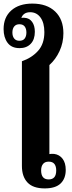

<svg xmlns="http://www.w3.org/2000/svg" viewBox="-33 -1039 403 1069"><path d="M216 10Q151 10 120 -23Q89 -56 89 -115V-698Q144 -717 179 -756Q214 -795 214 -860Q214 -912 192.5 -941.5Q171 -971 135 -971Q115 -971 102.5 -962Q90 -953 86 -939Q94 -941 104 -940Q131 -938 146 -917Q161 -896 161 -862Q161 -819 138 -795Q115 -771 76 -771Q31 -771 9 -801Q-13 -831 -13 -877Q-13 -943 30 -981Q73 -1019 147 -1019Q228 -1019 274 -975Q320 -931 320 -854Q320 -801 298.5 -754.5Q277 -708 242 -677V-181Q246 -182 253.5 -182.5Q261 -183 269 -182Q298 -178 315.5 -155Q333 -132 333 -93Q333 -45 304.5 -17.5Q276 10 216 10ZM75 -812Q95 -812 104.5 -824.5Q114 -837 114 -858Q114 -879 104.5 -891.5Q95 -904 75 -904Q56 -904 46 -891.5Q36 -879 36 -858Q36 -837 46 -824.5Q56 -812 75 -812ZM238 -40Q280 -40 280 -90Q280 -113 270 -126Q260 -139 238 -139Q217 -139 206.5 -126Q196 -113 196 -90Q196 -40 238 -40Z"/></svg>

Font: Noto Serif Thai Condensed ExtraBold
Style: Regular
Weight: 800
Width: 3
Designer: Monotype Design Team
Foundry: Monotype Imaging Inc.
Version: Version 2.002; ttfautohint (v1.8.4.7-5d5b)